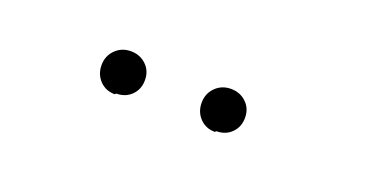

<svg xmlns="http://www.w3.org/2000/svg" viewBox="-22 -904 643 334"><g transform="rotate(20 300.0 -737.0)"><path d="M184 -698Q167 -698 156 -709.5Q145 -721 145 -738Q145 -755 156.5 -766.5Q168 -778 185 -778Q202 -778 213.5 -767Q225 -756 225 -739Q225 -722 214 -711Q203 -700 186 -700ZM370 -696Q353 -696 342 -707.5Q331 -719 331 -736Q331 -753 342.5 -764.5Q354 -776 371 -776Q388 -776 399.5 -765Q411 -754 411 -737Q411 -720 400 -709Q389 -698 372 -698Z"/></g></svg>

Font: Constantine
Style: Regular
Weight: 400
Designer: Dukom Design
Version: Version 1.001;PS 001.001;hotconv 1.0.56;makeotf.lib2.0.21325